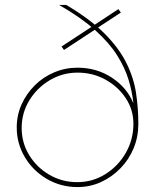

<svg xmlns="http://www.w3.org/2000/svg" viewBox="-20 -750 633 780"><path d="M542 -246Q542 -194 523 -148Q504 -102 469.5 -66.5Q435 -31 390.5 -10.5Q346 10 295 10Q227 10 170.5 -23Q114 -56 81 -111.5Q48 -167 48 -232Q48 -282 67.5 -325.5Q87 -369 121 -403Q155 -437 200 -456Q245 -475 295 -475Q373 -475 434.5 -434.5Q496 -394 522 -330Q517 -378 502 -427Q487 -476 455 -526.5Q423 -577 366 -628Q309 -679 220 -730H249Q347 -672 405 -613.5Q463 -555 493 -495Q523 -435 532.5 -373Q542 -311 542 -246ZM68 -230Q68 -170 98.5 -120Q129 -70 180.5 -40Q232 -10 294 -10Q356 -10 408 -42.5Q460 -75 491 -129Q522 -183 522 -247Q522 -304 491 -351Q460 -398 408.5 -426.5Q357 -455 295 -455Q234 -455 182 -424Q130 -393 99 -342Q68 -291 68 -230ZM471 -699 375 -636 368 -631 240 -547 230 -561 355 -643 361 -647 461 -713Z"/></svg>

Font: Raleway Thin Thin
Style: Regular
Weight: 250
Version: Version 4.026